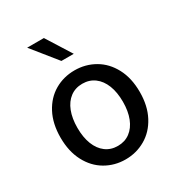

<svg xmlns="http://www.w3.org/2000/svg" viewBox="-173 -831 890 957"><g transform="rotate(-30 272.0 -352.0)"><path d="M500.5 -244.1Q500.5 -164.6 469.7 -106.4Q439 -48.3 386.7 -18.1Q334.5 12.2 272 12.2Q209.5 12.2 157.5 -18.1Q105.5 -48.3 75 -106.4Q44.4 -164.6 44.4 -244.1Q44.4 -324.2 75 -382.1Q105.5 -439.9 157.2 -470Q209 -500 272 -500Q334.5 -500 386.7 -470Q439 -439.9 469.7 -382.1Q500.5 -324.2 500.5 -244.1ZM403.3 -244.1Q403.3 -298.3 387.5 -338.6Q371.6 -378.9 342 -400.9Q312.5 -422.9 272 -422.9Q231.9 -422.9 202.4 -400.9Q172.9 -378.9 157.2 -338.6Q141.6 -298.3 141.6 -244.1Q141.6 -189.9 157.2 -149.7Q172.9 -109.4 202.4 -87.4Q231.9 -65.4 272 -65.4Q312.5 -65.4 342 -87.4Q371.6 -109.4 387.5 -149.7Q403.3 -189.9 403.3 -244.1ZM220.7 -715.8 310.5 -573.2H239.3L124.5 -715.8Z"/></g></svg>

Font: Varta SemiBold
Style: Regular
Weight: 600
Designer: Joana Correia, Viktoriya Grabowska, Eben Sorkin
Foundry: Sorkin Type
Version: Version 1.003; ttfautohint (v1.3) -l 8 -r 24 -G 200 -x 12 -H